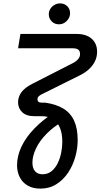

<svg xmlns="http://www.w3.org/2000/svg" viewBox="-20 -901 595 1137"><path d="M219 216Q175 216 144 198Q113 180 97 148.5Q81 117 81 78Q81 22 107.5 -33.5Q134 -89 184.5 -141Q235 -193 306 -238L355 -184Q296 -150 255 -108Q214 -66 193 -21.5Q172 23 172 62Q172 95 187.5 113Q203 131 232 131Q263 131 285.5 112.5Q308 94 322 65Q336 36 342.5 2.5Q349 -31 349 -60Q349 -110 335.5 -142.5Q322 -175 301 -192Q283 -204 264 -208.5Q245 -213 226 -213H183Q136 -213 111.5 -236.5Q87 -260 87 -295Q87 -328 107 -355Q127 -382 170 -404L411 -527Q431 -537 442.5 -550.5Q454 -564 454 -581Q454 -599 443.5 -607Q433 -615 412 -615H87L101 -700H433Q491 -700 523 -671.5Q555 -643 555 -595Q555 -563 541.5 -536.5Q528 -510 505 -489.5Q482 -469 451 -454L234 -346Q222 -341 212 -333Q202 -325 202 -313Q202 -293 228 -293H248Q312 -284 355 -258Q398 -232 419 -186Q440 -140 440 -70Q440 -23 426 27.5Q412 78 384 120.5Q356 163 314.5 189.5Q273 216 219 216ZM329 -757Q303 -757 286 -774.5Q269 -792 269 -816Q269 -834 278 -848.5Q287 -863 302.5 -872Q318 -881 336 -881Q361 -881 378 -864.5Q395 -848 395 -823Q395 -805 385.5 -790Q376 -775 361.5 -766Q347 -757 329 -757Z"/></svg>

Font: MuseoModerno
Style: Italic
Weight: 400
Italic angle: -9°
Designer: Pablo Cosgaya, Héctor Gatti, Marcela Romero, and the Authors of The MuseoModerno Project.
Foundry: Omnibus-Type Team
Version: Version 1.003